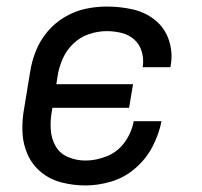

<svg xmlns="http://www.w3.org/2000/svg" viewBox="-20 -558 616 586"><path d="M241 8Q280 8 320 -4Q360 -16 393 -44.5Q426 -73 445.5 -110.5Q465 -148 473 -188H388Q382 -154 361 -124.5Q340 -95 307 -81.5Q274 -68 241 -68Q213 -68 188 -78.5Q163 -89 150 -111.5Q137 -134 135 -161.5Q133 -189 138 -217L140 -229H374L386 -301H152L156 -327Q160 -353 171.5 -379Q183 -405 204 -425Q225 -445 252 -454Q279 -463 306 -463Q329 -463 351 -457.5Q373 -452 389.5 -437.5Q406 -423 412.5 -401Q419 -379 416 -356Q415 -354 415 -353H500L501 -358Q508 -398 495.5 -435.5Q483 -473 453 -497Q423 -521 384.5 -529.5Q346 -538 306 -538Q273 -538 240.5 -531Q208 -524 177.5 -506Q147 -488 124.5 -461Q102 -434 89.5 -402.5Q77 -371 72 -339L54 -229Q47 -192 48.5 -155Q50 -118 64.5 -86Q79 -54 106 -32Q133 -10 168.5 -1Q204 8 241 8Z"/></svg>

Font: Iosevka Sparkle Oblique
Style: Regular
Weight: 400
Italic angle: -9°
Designer: Belleve Invis
Foundry: Belleve Invis
Version: Version 4.5.0; ttfautohint (v1.8.3)